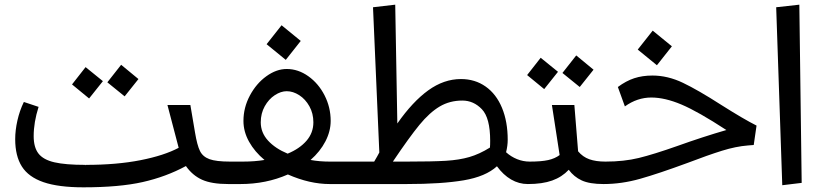

<svg xmlns="http://www.w3.org/2000/svg" viewBox="-20 -787 3518 821"><path d="M976 -47 956 0Q885 0 844 -18.5Q803 -37 775 -77Q690 -31 590 -8.5Q490 14 337 14Q230 14 166 -8Q102 -30 73.5 -75Q45 -120 45 -192Q45 -230 54.5 -272Q64 -314 82 -351L145 -330Q124 -264 124 -205Q124 -157 144.5 -130.5Q165 -104 212.5 -93Q260 -82 345 -82L346 -80L347 -82Q479 -82 580.5 -102Q682 -122 744 -155L696 -338H794L814 -220Q823 -166 835 -141.5Q847 -117 875.5 -106.5Q904 -96 964 -96ZM439 -435 498 -510 572 -449 513 -375ZM288 -426 346 -500 420 -440 361 -366Z M1469 -45 1449 0H1390Q1304 0 1211 -41Q1118 0 1008 0H956L936 -45L964 -96H1018Q1069 -96 1111 -103Q1069 -138 1045 -181Q1021 -224 1021 -270Q1021 -327 1048.5 -378.5Q1076 -430 1119 -461Q1162 -492 1206 -492Q1255 -492 1298.5 -461Q1342 -430 1368 -379Q1394 -328 1394 -270Q1394 -226 1371.5 -182.5Q1349 -139 1308 -103Q1346 -96 1390 -96H1457ZM1210 -130Q1261 -151 1290.5 -185Q1320 -219 1320 -264Q1320 -302 1303 -332.5Q1286 -363 1259.5 -380Q1233 -397 1206 -397Q1181 -397 1155 -380Q1129 -363 1112 -332.5Q1095 -302 1095 -264Q1095 -220 1126 -186Q1157 -152 1210 -130ZM1120 -598 1184 -679 1266 -612 1202 -531Z M2257 -45 2237 0Q2199 0 2165.5 -19.5Q2132 -39 2105 -76Q2057 -32 1963 -16Q1869 0 1718 0H1449L1429 -46L1457 -96H1580Q1587 -108 1592.5 -117.5Q1598 -127 1602 -135L1575 -756L1670 -767L1679 -259Q1744 -352 1811 -400.5Q1878 -449 1951 -449Q2011 -449 2056.5 -417Q2102 -385 2126.5 -326Q2151 -267 2151 -189Q2151 -164 2144 -136Q2165 -117 2191 -106.5Q2217 -96 2245 -96ZM2076 -185Q2076 -283 2040.5 -320Q2005 -357 1957 -357Q1903 -357 1860 -331.5Q1817 -306 1773.5 -253Q1730 -200 1660 -96H1718Q1830 -96 1887 -99.5Q1944 -103 1987 -115.5Q2030 -128 2075 -156Q2076 -166 2076 -185Z M2581 -45 2561 0Q2501 0 2467.5 -15.5Q2434 -31 2412 -61Q2383 -30 2341 -15Q2299 0 2237 0L2217 -46L2245 -96Q2295 -96 2324 -102.5Q2353 -109 2373 -124L2340 -338H2436L2452 -140Q2472 -116 2500 -106Q2528 -96 2569 -96ZM2385 -475 2444 -550 2518 -489 2459 -415ZM2234 -466 2292 -540 2366 -480 2307 -406Z M3063 -339Q3161 -277 3215 -250L3203 -167L3178 -165Q3127 -161 3067.5 -142.5Q3008 -124 2919 -90Q2797 -45 2717.5 -22.5Q2638 0 2561 0L2541 -45L2569 -96Q2648 -96 2711.5 -111.5Q2775 -127 2877 -163Q2986 -202 3086 -231Q2965 -310 2894 -340Q2823 -370 2765 -370Q2705 -370 2652 -332L2622 -415Q2657 -441 2692 -452.5Q2727 -464 2770 -464Q2835 -464 2900 -433Q2965 -402 3063 -339ZM2707 -575 2771 -656 2853 -589 2789 -508Z M3325 5 3299 -756 3398 -767 3408 -5Z"/></svg>

Font: FiraGO
Style: Italic
Weight: 400
Italic angle: -8°
Designer: bBox Type GmbH
Foundry: bBox Type GmbH
Version: Version 1.001